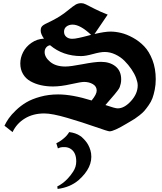

<svg xmlns="http://www.w3.org/2000/svg" viewBox="-20 -851 1042 1237"><path d="M342.8 71.8Q367.7 60.5 390.1 41Q411.1 24.4 425.8 0Q467.8 4.9 497.1 24.9Q500 26.4 505.4 30.8Q510.7 35.2 520.8 45.7Q530.8 56.2 539.6 68.4Q548.3 80.6 556.2 99.1Q564 117.7 566.9 137.2Q579.6 227.5 485.8 310.1Q430.7 356.4 351.1 366.2Q351.1 363.8 350.1 358.2Q349.1 352.5 349.1 350.1Q385.7 332 415 300.8Q426.8 288.1 433.6 279.5Q440.4 271 450.7 255.6Q460.9 240.2 466.1 223.6Q471.2 207 471.2 189Q471.2 133.3 438 109.9Q421.4 98.1 400.4 96.9Q379.4 95.7 368.2 99.1Q356.9 102.5 353 105Q352.5 102.5 348.6 90.3Q344.7 78.1 342.8 71.8ZM321.8 -293.9Q279.8 -293.9 243.2 -302.2Q206.5 -310.5 176.3 -327.4Q146 -344.2 128.4 -373.8Q110.8 -403.3 110.8 -442.4Q110.8 -479.5 128.9 -514.9Q147 -550.3 182.9 -575.2Q218.8 -600.1 263.2 -602.1Q242.2 -631.8 242.2 -653.8Q242.2 -667 246.1 -675Q250 -683.1 260.5 -689.9Q271 -696.8 283.2 -702.1Q295.4 -707.5 318.8 -719.7Q342.3 -731.9 365.2 -746.1Q392.6 -763.2 421.1 -786.9Q449.7 -810.5 466.3 -820.6Q482.9 -830.6 503.9 -830.6Q517.6 -830.6 533.7 -822.5Q549.8 -814.5 587.9 -794.9Q626 -775.4 673.8 -756.8L588.9 -631.8Q654.3 -647.5 691.9 -647.5Q724.1 -647.5 760 -638.9Q795.9 -630.4 836.4 -608.2Q877 -585.9 908.9 -552.7Q940.9 -519.5 962.2 -464.4Q983.4 -409.2 983.4 -340.8Q983.4 -305.7 977.1 -273.7Q970.7 -241.7 962.2 -218.5Q953.6 -195.3 937.7 -172.9Q921.9 -150.4 910.2 -137Q898.4 -123.5 878.2 -107.7Q857.9 -91.8 848.1 -85.7Q838.4 -79.6 818.6 -67.9Q798.8 -56.2 795.4 -54.2Q713.4 -4.9 686 -4.9Q675.3 -4.9 593.8 -33.7Q512.2 -62.5 414.3 -91.3Q316.4 -120.1 265.6 -120.1Q192.9 -120.1 139.9 -87.6Q86.9 -55.2 61 0L8.8 -41Q20 -64.9 36.4 -88.4Q52.7 -111.8 83 -140.9Q113.3 -169.9 149.4 -191.4Q185.5 -212.9 239.5 -227.8Q293.5 -242.7 354.5 -242.7Q444.8 -242.7 570.3 -203.6Q603 -243.2 603 -267.1Q603 -294.4 578.6 -308.8Q554.2 -323.2 521.5 -323.2Q502 -323.2 436.5 -308.6Q371.1 -293.9 321.8 -293.9ZM566.9 -626.5Q497.1 -692.4 447.8 -692.4Q424.3 -692.4 408.4 -680.2Q392.6 -668 392.6 -646.5Q392.6 -626 407.2 -613.5Q421.9 -601.1 444.3 -601.1Q453.1 -601.1 463.1 -602.3Q473.1 -603.5 488.3 -606.9Q503.4 -610.4 511 -612.1Q518.6 -613.8 540 -619.4Q561.5 -625 566.9 -626.5ZM302.7 -559.6Q287.1 -557.1 277.3 -544.9Q267.6 -532.7 267.6 -515.6Q267.6 -481.9 303.7 -452.1Q339.8 -422.4 400.9 -422.4Q434.1 -422.4 512.5 -437.5Q590.8 -452.6 630.4 -452.6Q688 -452.6 724.4 -423.3Q760.7 -394 760.7 -339.4Q760.7 -324.7 757.8 -312Q754.9 -299.3 751.5 -290Q748 -280.8 737.3 -266.8Q726.6 -252.9 719 -243.7Q711.4 -234.4 692.1 -212.4Q672.9 -190.4 659.2 -174.3Q721.2 -152.8 738.3 -152.8Q781.2 -152.8 824.2 -200.2Q867.2 -247.6 867.2 -300.8Q867.2 -320.8 856.9 -348.4Q846.7 -376 826.9 -405Q807.1 -434.1 782 -459.2Q756.8 -484.4 723.1 -500.2Q689.5 -516.1 654.8 -516.1Q626.5 -516.1 578.9 -502.9Q531.2 -489.7 503.4 -489.7Q385.3 -489.7 302.7 -559.6Z"/></svg>

Font: KJV1611
Style: Regular
Weight: 400
Version: Version 3.6.1